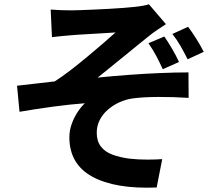

<svg xmlns="http://www.w3.org/2000/svg" viewBox="-20 -810 1040 891"><path d="M215.2 -765.7Q238.4 -763.9 261.7 -762.9Q285 -761.9 310.4 -761.9Q323.7 -761.9 350.9 -762.9Q378.1 -763.9 413.1 -765.4Q448.2 -766.9 484.6 -768.9Q521 -770.9 552.2 -773.3Q583.3 -775.7 601.7 -777.7Q625.9 -780.2 643.5 -783.4Q661 -786.6 671.1 -790.1L750 -697.9Q734.3 -687.9 710.5 -671.8Q686.7 -655.6 671.3 -642.8Q649.9 -625.9 625.8 -606.2Q601.7 -586.4 576.1 -565.7Q550.4 -545 525.3 -524.5Q500.1 -504 476.7 -484.9Q453.2 -465.7 433 -449.9Q500.1 -456.8 574.3 -462.3Q648.5 -467.9 721 -470.9Q793.4 -474 854.6 -474L855.4 -355.8Q783.5 -360.4 713.7 -360.1Q643.9 -359.7 597.6 -353.5Q563.3 -349.1 533.1 -334.9Q502.9 -320.8 479.1 -299.6Q455.2 -278.5 442.1 -251.6Q428.9 -224.8 428.9 -194.1Q428.9 -155 448.2 -130Q467.4 -105 502.2 -92.2Q536.9 -79.4 581.4 -73.7Q622.9 -69.1 664.1 -69.3Q705.2 -69.5 732.8 -71.5L707 60.1Q514.3 67.9 408.1 9.7Q301.9 -48.5 301.9 -173.2Q301.9 -204 312.4 -233.7Q322.9 -263.4 339.2 -288.5Q355.6 -313.7 373.7 -330.8Q306.1 -325.9 226.3 -315.1Q146.5 -304.3 70.6 -291.2L59 -412.2Q99.3 -416.4 147.3 -422.3Q195.4 -428.2 233.9 -432.2Q267.9 -453.9 307 -484Q346.1 -514.1 385.3 -546.8Q424.5 -579.6 458.7 -609Q493 -638.4 516.2 -659.4Q503.8 -658.4 483 -657.3Q462.2 -656.2 437.9 -654.6Q413.7 -653 389.1 -651.7Q364.5 -650.5 343.9 -649Q323.3 -647.5 310.9 -646.5Q292.4 -645.5 268.7 -642.8Q245 -640.2 221.1 -637.6ZM742.6 -640.5Q761.2 -613.4 779 -582.9Q796.7 -552.5 810.8 -522.3L735.2 -488.8Q720 -522.3 705 -550.6Q690.1 -578.8 668.8 -609.4ZM852.8 -685.7Q871.3 -661.3 891.3 -629.5Q911.2 -597.6 925.5 -569.4L850.7 -534.9Q834.7 -566.9 817.7 -596.6Q800.6 -626.3 780 -652.4Z"/></svg>

Font: Noto Sans JP
Style: Regular
Weight: 100
Designer: Ryoko NISHIZUKA 西塚涼子 (kana, bopomofo & ideographs); Paul D. Hunt (Latin, Greek & Cyrillic); Sandoll Communications 산돌커뮤니
Foundry: Adobe
Version: Version 2.004;hotconv 1.0.118;makeotfexe 2.5.65603